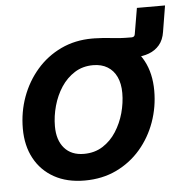

<svg xmlns="http://www.w3.org/2000/svg" viewBox="-49 -683 716 743"><g transform="rotate(-5 309.5 -312.0)"><path d="M319.3 -447.8 334 -533.2Q356 -532.7 371.3 -531.5Q386.7 -530.3 401.1 -528.6Q415.5 -526.9 433.6 -525.6Q451.7 -524.4 479.5 -524.4Q491.2 -524.4 492.7 -535.6L509.8 -636.2H619.1L602.5 -535.2Q597.7 -503.9 581.3 -484.6Q564.9 -465.3 540.3 -456.1Q515.6 -446.8 485.4 -446.8Q443.8 -446.8 402.6 -447.3Q361.3 -447.8 319.3 -447.8ZM251 11.7Q182.1 11.7 132.6 -15.9Q83 -43.5 56.2 -93Q29.3 -142.6 29.3 -209Q29.3 -273.4 50.5 -331.8Q71.8 -390.1 111.1 -435.5Q150.4 -481 205.3 -507.1Q260.3 -533.2 327.1 -533.2Q396 -533.2 445.8 -505.6Q495.6 -478 522.2 -428.2Q548.8 -378.4 548.8 -311Q548.8 -248 528.1 -189.9Q507.3 -131.8 468.3 -86.4Q429.2 -41 374.3 -14.6Q319.3 11.7 251 11.7ZM256.8 -91.3Q298.3 -91.3 329.8 -111.3Q361.3 -131.3 382.3 -164.1Q403.3 -196.8 414.1 -235.8Q424.8 -274.9 424.8 -313Q424.8 -349.6 412.6 -375.7Q400.4 -401.9 377.2 -416Q354 -430.2 321.3 -430.2Q280.8 -430.2 249.5 -410.4Q218.3 -390.6 197 -358.2Q175.8 -325.7 164.8 -286.1Q153.8 -246.6 153.8 -207.5Q153.8 -153.3 180.9 -122.3Q208 -91.3 256.8 -91.3Z"/></g></svg>

Font: Inter 28pt SemiBold
Style: Italic
Weight: 600
Italic angle: -9.3988°
Designer: Rasmus Andersson
Foundry: rsms
Version: Version 4.001;git-66647c0bb